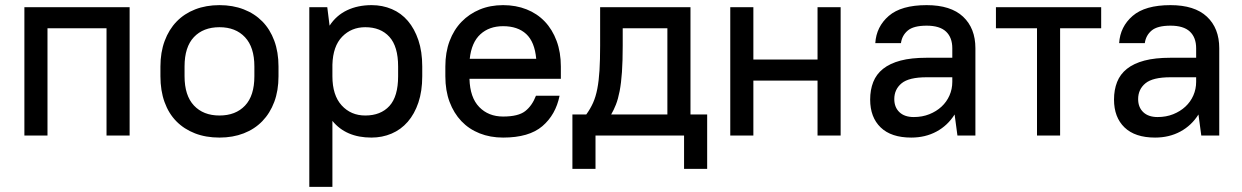

<svg xmlns="http://www.w3.org/2000/svg" viewBox="-20 -528 4840 748"><path d="M395 -418H165V0H75V-500H485V0H395Z M835 8Q782 8 739.5 -8.5Q697 -25 667 -55.5Q637 -86 621 -130.5Q605 -175 605 -231V-269Q605 -324 621.5 -368.5Q638 -413 668 -444Q698 -475 740.5 -491.5Q783 -508 835 -508Q887 -508 929.5 -491.5Q972 -475 1002 -444.5Q1032 -414 1048.5 -369.5Q1065 -325 1065 -269V-231Q1065 -175 1048.5 -131Q1032 -87 1002 -56Q972 -25 929.5 -8.5Q887 8 835 8ZM835 -78Q898 -78 934.5 -116.5Q971 -155 971 -231V-269Q971 -344 934.5 -383Q898 -422 835 -422Q772 -422 735.5 -383.5Q699 -345 699 -269V-231Q699 -156 735.5 -117Q772 -78 835 -78Z M1427 8Q1328 8 1275 -57V200H1185V-500H1255L1264 -428Q1290 -468 1332 -488Q1374 -508 1428 -508Q1470 -508 1506.5 -492.5Q1543 -477 1569 -446.5Q1595 -416 1610 -371.5Q1625 -327 1625 -269V-231Q1625 -173 1610 -128.5Q1595 -84 1568.5 -53.5Q1542 -23 1505.5 -7.5Q1469 8 1427 8ZM1403 -78Q1463 -78 1497 -115Q1531 -152 1531 -231V-269Q1531 -347 1497 -384.5Q1463 -422 1403 -422Q1349 -422 1313 -385Q1277 -348 1275 -276V-231Q1275 -157 1311 -117.5Q1347 -78 1403 -78Z M1940 8Q1890 8 1848.5 -8.5Q1807 -25 1777.5 -56Q1748 -87 1731.5 -131Q1715 -175 1715 -231V-269Q1715 -324 1731.5 -368Q1748 -412 1778 -443Q1808 -474 1849 -491Q1890 -508 1940 -508Q1990 -508 2031.5 -491.5Q2073 -475 2102.5 -444Q2132 -413 2148.5 -368.5Q2165 -324 2165 -269V-221H1809Q1811 -148 1847 -111Q1883 -74 1940 -74Q1999 -74 2026 -95Q2053 -116 2068 -155H2160Q2145 -81 2093 -36.5Q2041 8 1940 8ZM1940 -426Q1886 -426 1851.5 -394.5Q1817 -363 1810 -299H2069Q2063 -365 2030 -395.5Q1997 -426 1940 -426Z M2645 0H2300V130H2210V-82H2264Q2280 -104 2290.5 -127.5Q2301 -151 2307 -182Q2313 -213 2315.5 -253.5Q2318 -294 2318 -350V-500H2670V-82H2735V130H2645ZM2406 -350Q2406 -290 2403 -247Q2400 -204 2394 -173Q2388 -142 2379.5 -120.5Q2371 -99 2361 -82H2580V-418H2406Z M3165 -214H2915V0H2825V-500H2915V-296H3165V-500H3255V0H3165Z M3530 8Q3452 8 3411 -31.5Q3370 -71 3370 -140Q3370 -178 3382 -208.5Q3394 -239 3420.5 -260Q3447 -281 3488.5 -292Q3530 -303 3590 -303H3690V-340Q3690 -382 3665.5 -405Q3641 -428 3590 -428Q3539 -428 3516.5 -409Q3494 -390 3490 -360H3390Q3394 -424 3442.5 -466Q3491 -508 3590 -508Q3684 -508 3732 -463Q3780 -418 3780 -340V0H3710L3699 -82Q3672 -39 3628.5 -15.5Q3585 8 3530 8ZM3540 -72Q3573 -72 3600.5 -83Q3628 -94 3648 -112.5Q3668 -131 3679 -156Q3690 -181 3690 -209V-227H3590Q3521 -227 3492.5 -203.5Q3464 -180 3464 -142Q3464 -110 3484 -91Q3504 -72 3540 -72Z M3860 -500H4270V-418H4110V0H4020V-418H3860Z M4480 8Q4402 8 4361 -31.5Q4320 -71 4320 -140Q4320 -178 4332 -208.5Q4344 -239 4370.5 -260Q4397 -281 4438.5 -292Q4480 -303 4540 -303H4640V-340Q4640 -382 4615.5 -405Q4591 -428 4540 -428Q4489 -428 4466.5 -409Q4444 -390 4440 -360H4340Q4344 -424 4392.5 -466Q4441 -508 4540 -508Q4634 -508 4682 -463Q4730 -418 4730 -340V0H4660L4649 -82Q4622 -39 4578.5 -15.5Q4535 8 4480 8ZM4490 -72Q4523 -72 4550.5 -83Q4578 -94 4598 -112.5Q4618 -131 4629 -156Q4640 -181 4640 -209V-227H4540Q4471 -227 4442.5 -203.5Q4414 -180 4414 -142Q4414 -110 4434 -91Q4454 -72 4490 -72Z"/></svg>

Font: PT Root UI Web Medium
Style: Regular
Weight: 500
Designer: Vitaly Kuzmin
Foundry: ParaType Ltd.
Version: Version 1.001W